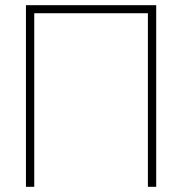

<svg xmlns="http://www.w3.org/2000/svg" viewBox="-20 -720 702 740"><path d="M550 -669V0H582V-700H80V0H112V-669Z"/></svg>

Font: Jost ExtraLight
Style: Regular
Weight: 250
Version: Version 3.710